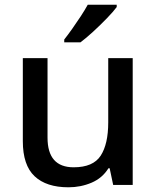

<svg xmlns="http://www.w3.org/2000/svg" viewBox="-20 -786 666 816"><path d="M544 -539V0H461L446 -71H441Q415 -29 369 -9.5Q323 10 271 10Q177 10 127 -37Q77 -84 77 -186V-539H182V-201Q182 -75 293 -75Q376 -75 408 -124.5Q440 -174 440 -266V-539ZM476 -756Q462 -737 434.5 -708.5Q407 -680 376.5 -652Q346 -624 322 -606H253V-618Q268 -637 286.5 -663Q305 -689 323 -716.5Q341 -744 353 -766H476Z"/></svg>

Font: Noto Sans Syriac Medium
Style: Regular
Weight: 500
Designer: Patrick Giasson and the Monotype Design Team
Foundry: Monotype Imaging Inc.
Version: Version 3.000; ttfautohint (v1.8.4.7-5d5b)